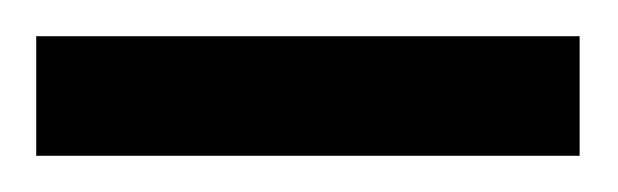

<svg xmlns="http://www.w3.org/2000/svg" viewBox="-20 -20 341 106"><path d="M300 66H0V0H300Z"/></svg>

Font: Homenaje
Style: Regular
Weight: 400
Version: Version 1.002